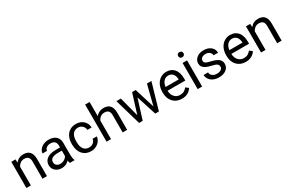

<svg xmlns="http://www.w3.org/2000/svg" viewBox="137 -2049 5017 3358"><g transform="rotate(-30 2645.5 -370.0)"><path d="M153.8 -528.3 156.7 -461.9Q217.3 -538.1 314.9 -538.1Q482.4 -538.1 483.9 -349.1V0H393.6V-349.6Q393.1 -406.7 367.4 -434.1Q341.8 -461.4 287.6 -461.4Q243.7 -461.4 210.4 -438Q177.2 -414.6 158.7 -376.5V0H68.4V-528.3Z M946.3 0Q938.5 -15.6 933.6 -55.7Q870.6 9.8 783.2 9.8Q705.1 9.8 655 -34.4Q605 -78.6 605 -146.5Q605 -229 667.7 -274.7Q730.5 -320.3 844.2 -320.3H932.1V-361.8Q932.1 -409.2 903.8 -437.3Q875.5 -465.3 820.3 -465.3Q772 -465.3 739.3 -440.9Q706.5 -416.5 706.5 -381.8H615.7Q615.7 -421.4 643.8 -458.3Q671.9 -495.1 720 -516.6Q768.1 -538.1 825.7 -538.1Q917 -538.1 968.8 -492.4Q1020.5 -446.8 1022.5 -366.7V-123.5Q1022.5 -50.8 1041 -7.8V0ZM796.4 -68.8Q838.9 -68.8 877 -90.8Q915 -112.8 932.1 -147.9V-256.3H861.3Q695.3 -256.3 695.3 -159.2Q695.3 -116.7 723.6 -92.8Q752 -68.8 796.4 -68.8Z M1376 -64Q1424.3 -64 1460.4 -93.3Q1496.6 -122.6 1500.5 -166.5H1585.9Q1583.5 -121.1 1554.7 -80.1Q1525.9 -39.1 1477.8 -14.6Q1429.7 9.8 1376 9.8Q1268.1 9.8 1204.3 -62.3Q1140.6 -134.3 1140.6 -259.3V-274.4Q1140.6 -351.6 1168.9 -411.6Q1197.3 -471.7 1250.2 -504.9Q1303.2 -538.1 1375.5 -538.1Q1464.4 -538.1 1523.2 -484.9Q1582 -431.6 1585.9 -346.7H1500.5Q1496.6 -397.9 1461.7 -430.9Q1426.8 -463.9 1375.5 -463.9Q1306.6 -463.9 1268.8 -414.3Q1231 -364.7 1231 -271V-253.9Q1231 -162.6 1268.6 -113.3Q1306.2 -64 1376 -64Z M1777.8 -464.4Q1837.9 -538.1 1934.1 -538.1Q2101.6 -538.1 2103 -349.1V0H2012.7V-349.6Q2012.2 -406.7 1986.6 -434.1Q1960.9 -461.4 1906.7 -461.4Q1862.8 -461.4 1829.6 -438Q1796.4 -414.6 1777.8 -376.5V0H1687.5V-750H1777.8Z M2706.1 -124.5 2807.6 -528.3H2897.9L2744.1 0H2670.9L2542.5 -400.4L2417.5 0H2344.2L2190.9 -528.3H2280.8L2384.8 -132.8L2507.8 -528.3H2580.6Z M3209 9.8Q3101.6 9.8 3034.2 -60.8Q2966.8 -131.3 2966.8 -249.5V-266.1Q2966.8 -344.7 2996.8 -406.5Q3026.9 -468.3 3080.8 -503.2Q3134.8 -538.1 3197.8 -538.1Q3300.8 -538.1 3357.9 -470.2Q3415 -402.3 3415 -275.9V-238.3H3057.1Q3059.1 -160.2 3102.8 -112.1Q3146.5 -64 3213.9 -64Q3261.7 -64 3294.9 -83.5Q3328.1 -103 3353 -135.3L3408.2 -92.3Q3341.8 9.8 3209 9.8ZM3197.8 -463.9Q3143.1 -463.9 3106 -424.1Q3068.8 -384.3 3060.1 -312.5H3324.7V-319.3Q3320.8 -388.2 3287.6 -426Q3254.4 -463.9 3197.8 -463.9Z M3617.7 0H3527.3V-528.3H3617.7ZM3520 -668.5Q3520 -690.4 3533.4 -705.6Q3546.9 -720.7 3573.2 -720.7Q3599.6 -720.7 3613.3 -705.6Q3627 -690.4 3627 -668.5Q3627 -646.5 3613.3 -631.8Q3599.6 -617.2 3573.2 -617.2Q3546.9 -617.2 3533.4 -631.8Q3520 -646.5 3520 -668.5Z M4069.8 -140.1Q4069.8 -176.8 4042.2 -197Q4014.6 -217.3 3946 -231.9Q3877.4 -246.6 3837.2 -267.1Q3796.9 -287.6 3777.6 -315.9Q3758.3 -344.2 3758.3 -383.3Q3758.3 -448.2 3813.2 -493.2Q3868.2 -538.1 3953.6 -538.1Q4043.5 -538.1 4099.4 -491.7Q4155.3 -445.3 4155.3 -373H4064.5Q4064.5 -410.2 4033 -437Q4001.5 -463.9 3953.6 -463.9Q3904.3 -463.9 3876.5 -442.4Q3848.6 -420.9 3848.6 -386.2Q3848.6 -353.5 3874.5 -336.9Q3900.4 -320.3 3968 -305.2Q4035.6 -290 4077.6 -269Q4119.6 -248 4139.9 -218.5Q4160.2 -189 4160.2 -146.5Q4160.2 -75.7 4103.5 -33Q4046.9 9.8 3956.5 9.8Q3893.1 9.8 3844.2 -12.7Q3795.4 -35.2 3767.8 -75.4Q3740.2 -115.7 3740.2 -162.6H3830.6Q3833 -117.2 3866.9 -90.6Q3900.9 -64 3956.5 -64Q4007.8 -64 4038.8 -84.7Q4069.8 -105.5 4069.8 -140.1Z M4497.1 9.8Q4389.6 9.8 4322.3 -60.8Q4254.9 -131.3 4254.9 -249.5V-266.1Q4254.9 -344.7 4284.9 -406.5Q4314.9 -468.3 4368.9 -503.2Q4422.9 -538.1 4485.8 -538.1Q4588.9 -538.1 4646 -470.2Q4703.1 -402.3 4703.1 -275.9V-238.3H4345.2Q4347.2 -160.2 4390.9 -112.1Q4434.6 -64 4502 -64Q4549.8 -64 4583 -83.5Q4616.2 -103 4641.1 -135.3L4696.3 -92.3Q4629.9 9.8 4497.1 9.8ZM4485.8 -463.9Q4431.2 -463.9 4394 -424.1Q4356.9 -384.3 4348.1 -312.5H4612.8V-319.3Q4608.9 -388.2 4575.7 -426Q4542.5 -463.9 4485.8 -463.9Z M4893.1 -528.3 4896 -461.9Q4956.5 -538.1 5054.2 -538.1Q5221.7 -538.1 5223.1 -349.1V0H5132.8V-349.6Q5132.3 -406.7 5106.7 -434.1Q5081.1 -461.4 5026.9 -461.4Q4982.9 -461.4 4949.7 -438Q4916.5 -414.6 4897.9 -376.5V0H4807.6V-528.3Z"/></g></svg>

Font: Vazir
Style: Regular
Weight: 400
Designer: Saber Rastikerdar
Foundry: Saber Rastikerdar
Version: Version 30.0.0